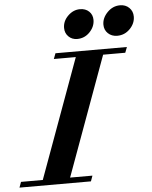

<svg xmlns="http://www.w3.org/2000/svg" viewBox="-117 -925 770 974"><g transform="rotate(-5 268.5 -438.5)"><path d="M503.9 -724.1Q475.6 -724.1 457 -741.7Q438.5 -759.3 438.5 -786.1Q438.5 -820.3 466.1 -848.6Q493.7 -877 530.8 -877Q559.1 -877 577.4 -859.1Q595.7 -841.3 595.7 -814Q595.7 -779.3 568.8 -751.7Q542 -724.1 503.9 -724.1ZM300.3 -725.6Q273.4 -725.6 255.9 -743.2Q238.3 -760.7 238.3 -787.1Q238.3 -821.8 265.4 -848.4Q292.5 -875 326.7 -875Q355 -875 372.8 -858.2Q390.6 -841.3 390.6 -814.9Q390.6 -780.8 364.3 -753.2Q337.9 -725.6 300.3 -725.6ZM-57.6 0 -47.4 -28.3H63.5L284.7 -634.8H172.9L183.6 -663.1H547.4L536.6 -634.8H423.8L202.6 -28.3H316.4L306.2 0Z"/></g></svg>

Font: Elstob
Style: Bold Italic
Weight: 700
Italic angle: -20°
Designer: Peter S. Baker
Version: Version 1.015